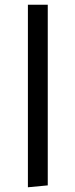

<svg xmlns="http://www.w3.org/2000/svg" viewBox="-20 -583 319 812"><path d="M98 209V-563H182V201Z"/></svg>

Font: FiraGO Book
Style: Regular
Weight: 350
Designer: bBox Type
Foundry: bBox Type GmbH
Version: Version 1.001;PS 001.001;hotconv 1.0.88;makeotf.lib2.5.64775